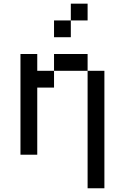

<svg xmlns="http://www.w3.org/2000/svg" viewBox="-20 -838 676 1040"><path d="M90.9 -545.5V0H181.8V-363.6H272.7V-454.5H181.8V-545.5ZM272.7 -545.5V-454.5H454.5V-545.5ZM454.5 -454.5V181.8H545.5V-454.5ZM363.6 -818.2V-727.3H454.5V-818.2ZM272.7 -727.3V-636.4H363.6V-727.3Z"/></svg>

Font: Departure Mono
Style: Regular
Weight: 400
Monospace: yes
Designer: Helena Zhang
Version: Version 1.500;Glyphs 3.3.1 (3343)